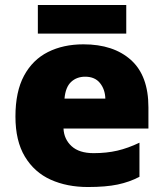

<svg xmlns="http://www.w3.org/2000/svg" viewBox="-20 -741 658 771"><path d="M315 -563Q436 -563 506 -500Q576 -437 576 -310V-225H235Q237 -182 267.5 -154Q298 -126 356 -126Q408 -126 451 -136Q494 -146 540 -168V-31Q500 -10 452.5 0Q405 10 333 10Q249 10 183.5 -19.5Q118 -49 80 -112Q42 -175 42 -273Q42 -373 76.5 -437Q111 -501 172.5 -532Q234 -563 315 -563ZM322 -433Q288 -433 265.5 -412Q243 -391 239 -345H403Q402 -382 381.5 -407.5Q361 -433 322 -433ZM487 -721V-606H132V-721Z"/></svg>

Font: Noto Sans Ethiopic Black
Style: Regular
Weight: 900
Designer: Monotype Design Team
Foundry: Monotype Imaging Inc.
Version: Version 2.102; ttfautohint (v1.8.4.7-5d5b)